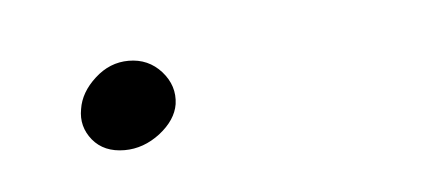

<svg xmlns="http://www.w3.org/2000/svg" viewBox="-24 -81 257 113"><g transform="rotate(-5 105.0 -24.0)"><path d="M23.4 -23.9Q24.9 -33.7 33.7 -41.7Q42.5 -49.8 53.7 -49.8Q65.4 -49.8 73 -41.3Q80.6 -32.7 79.1 -22Q77.6 -12.7 67.9 -5.1Q58.1 2.4 46.9 2.4Q34.7 2.4 28.1 -5.6Q21.5 -13.7 23.4 -23.9Z"/></g></svg>

Font: Roboto Condensed Thin
Style: Italic
Weight: 250
Italic angle: -12°
Designer: Christian Robertson
Foundry: Google
Version: Version 3.008; 2023